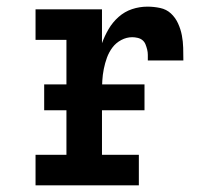

<svg xmlns="http://www.w3.org/2000/svg" viewBox="-20 -558 640 578"><path d="M87 0V-92H180V-438H87V-530H287V-428Q295 -450 307 -470.5Q319 -491 337 -507Q355 -523 377.5 -530.5Q400 -538 424 -538Q443 -538 462 -534Q481 -530 494.5 -517.5Q508 -505 516 -487.5Q524 -470 527.5 -451.5Q531 -433 531.5 -414Q532 -395 532 -376H425Q425 -385 425 -393Q425 -401 423 -409Q421 -417 418 -424.5Q415 -432 409 -437Q403 -442 394.5 -444Q386 -446 378 -446Q361 -446 345 -437.5Q329 -429 318.5 -415Q308 -401 302 -384.5Q296 -368 292.5 -350.5Q289 -333 288 -315.5Q287 -298 287 -281V-92H398V0ZM113 -226V-304H415V-226Z"/></svg>

Font: Iosevka Curly Slab SmBdEx
Style: Regular
Weight: 600
Width: 7
Monospace: yes
Designer: Belleve Invis
Foundry: Belleve Invis
Version: Version 11.1.0; ttfautohint (v1.8.3)